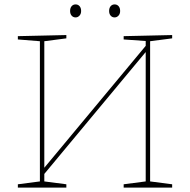

<svg xmlns="http://www.w3.org/2000/svg" viewBox="-20 -851 861 871"><path d="M761 -692V-677L661 -664V-28L761 -15V0H541V-15L641 -28V-615L181 -62V-28L281 -15V0H61V-15L161 -28V-664L61 -672V-687L281 -692V-677L181 -664V-90L641 -643V-665L541 -672V-687ZM298 -801Q298 -815 305 -823Q312 -831 323 -831Q334 -831 341 -823Q348 -815 348 -801Q348 -788 340.5 -780Q333 -772 323 -772Q312 -772 305 -780Q298 -788 298 -801ZM475 -801Q475 -815 482 -823Q489 -831 500 -831Q511 -831 518 -823Q525 -815 525 -801Q525 -788 517.5 -780Q510 -772 500 -772Q489 -772 482 -780Q475 -788 475 -801Z"/></svg>

Font: Bitter Pro Thin
Style: Regular
Weight: 250
Designer: Sol Matas, and Bitter project Authors
Foundry: Sol Matas
Version: Version 1.010